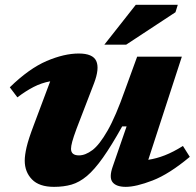

<svg xmlns="http://www.w3.org/2000/svg" viewBox="-20 -750 800 784"><path d="M440.5 -70.5 497 -234H479Q435 -155 400.2 -106Q365.5 -57 334.8 -31.2Q304 -5.5 272 3.8Q240 13 200.5 13Q140 13 110.5 -17.5Q81 -48 81 -94Q81 -116 88.5 -148.8Q96 -181.5 117.5 -238L185 -418Q149.5 -411.5 117.8 -395.2Q86 -379 51 -352.5L20 -393.5Q98.5 -470 170.2 -500.8Q242 -531.5 301.5 -531.5Q359 -531.5 373 -501Q387 -470.5 364 -410L293 -225.5Q280 -190.5 275 -171.8Q270 -153 270 -142.5Q270 -115.5 302.5 -115.5Q328.5 -115.5 357.2 -137Q386 -158.5 419.2 -216.5Q452.5 -274.5 491 -384L540 -518.5H722.5L585.5 -97.5Q619 -102.5 653 -115.8Q687 -129 727 -154L755 -109.5Q670.5 -39 603 -13Q535.5 13 493.5 13Q454.5 13 439.5 -6.2Q424.5 -25.5 440.5 -70.5ZM406 -567.5 534.5 -730.5H706L696.5 -700L495 -567.5Z"/></svg>

Font: Newsreader 6pt
Style: Bold Italic
Weight: 700
Italic angle: -17°
Designer: Hugues Gentile
Foundry: Production Type
Version: Version 1.003; ttfautohint (v1.8.3)